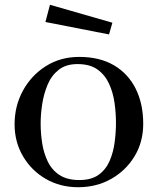

<svg xmlns="http://www.w3.org/2000/svg" viewBox="-20 -780 660 803"><path d="M465 -266Q465 -307 459 -350Q453 -393 436 -430Q419 -467 387.5 -489.5Q356 -512 304 -512Q256 -512 225.5 -488Q195 -464 179 -425.5Q163 -387 156.5 -344.5Q150 -302 150 -264Q150 -222 156.5 -180.5Q163 -139 180 -104Q197 -69 229 -48Q261 -27 312 -27Q362 -27 392.5 -49Q423 -71 438.5 -107Q454 -143 459.5 -185Q465 -227 465 -266ZM579 -262Q579 -186 542.5 -126Q506 -66 444.5 -31.5Q383 3 307 3Q232 3 172 -31.5Q112 -66 76.5 -126Q41 -186 41 -260Q41 -337 76 -401Q111 -465 172 -503.5Q233 -542 311 -542Q397 -542 456.5 -507Q516 -472 547.5 -409Q579 -346 579 -262ZM450 -685 436 -636 170 -688 189 -760Z"/></svg>

Font: Kaisei Tokumin Medium
Style: Regular
Weight: 500
Designer: Font-Kai,
Foundry: KAZUO KANAI
Version: Version 5.003